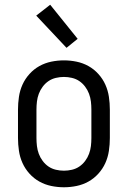

<svg xmlns="http://www.w3.org/2000/svg" viewBox="-20 -783 540 811"><path d="M250 8Q223 8 196.5 2.5Q170 -3 146.5 -16Q123 -29 104.5 -49.5Q86 -70 75 -94.5Q64 -119 60 -146Q56 -173 56 -200V-320Q56 -347 60 -374Q64 -401 75 -425.5Q86 -450 104.5 -470.5Q123 -491 146.5 -504Q170 -517 196.5 -522.5Q223 -528 250 -528Q277 -528 303.5 -522.5Q330 -517 353.5 -504Q377 -491 395.5 -470.5Q414 -450 425 -425.5Q436 -401 440 -374Q444 -347 444 -320V-200Q444 -173 440 -146Q436 -119 425 -94.5Q414 -70 395.5 -49.5Q377 -29 353.5 -16Q330 -3 303.5 2.5Q277 8 250 8ZM250 -62Q267 -62 284 -66Q301 -70 315 -79.5Q329 -89 339.5 -103Q350 -117 356 -133Q362 -149 364 -166Q366 -183 366 -200V-320Q366 -337 364 -354Q362 -371 356 -387Q350 -403 339.5 -417Q329 -431 315 -440.5Q301 -450 284 -454Q267 -458 250 -458Q233 -458 216 -454Q199 -450 185 -440.5Q171 -431 160.5 -417Q150 -403 144 -387Q138 -371 136 -354Q134 -337 134 -320V-200Q134 -183 136 -166Q138 -149 144 -133Q150 -117 160.5 -103Q171 -89 185 -79.5Q199 -70 216 -66Q233 -62 250 -62ZM261 -581 133 -717 192 -763 308 -619Z"/></svg>

Font: HulyMono
Style: Regular
Weight: 400
Monospace: yes
Designer: Belleve Invis
Foundry: Belleve Invis
Version: Version 33.2.5; ttfautohint (v1.8.4)